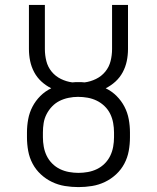

<svg xmlns="http://www.w3.org/2000/svg" viewBox="-20 -755 640 783"><path d="M300 8Q272 8 244.5 3.5Q217 -1 192 -13Q167 -25 146.5 -44Q126 -63 113 -87.5Q100 -112 95 -139.5Q90 -167 90 -195V-215Q90 -242 95 -269Q100 -296 112.5 -320Q125 -344 144.5 -363.5Q164 -383 189 -395Q167 -406 149 -422.5Q131 -439 119.5 -460.5Q108 -482 103 -506Q98 -530 98 -555V-735H163V-555Q163 -530 169 -506Q175 -482 190.5 -463Q206 -444 228.5 -433Q251 -422 275 -419Q281 -420 287.5 -420Q294 -420 300 -420Q306 -420 312.5 -420Q319 -420 325 -419Q349 -422 371.5 -433Q394 -444 409.5 -463Q425 -482 431 -506Q437 -530 437 -555V-735H502V-555Q502 -530 497 -506Q492 -482 480.5 -460.5Q469 -439 451 -422.5Q433 -406 411 -395Q436 -383 455.5 -363.5Q475 -344 487.5 -320Q500 -296 505 -269Q510 -242 510 -215V-195Q510 -167 505 -139.5Q500 -112 487 -87.5Q474 -63 453.5 -44Q433 -25 408 -13Q383 -1 355.5 3.5Q328 8 300 8ZM300 -50Q319 -50 338.5 -53.5Q358 -57 375.5 -65.5Q393 -74 407 -88Q421 -102 429.5 -119.5Q438 -137 441.5 -156.5Q445 -176 445 -195V-215Q445 -234 441.5 -253.5Q438 -273 429.5 -290.5Q421 -308 406.5 -322Q392 -336 374.5 -344.5Q357 -353 337.5 -356.5Q318 -360 298 -360Q279 -360 259.5 -356Q240 -352 223 -343.5Q206 -335 192.5 -321Q179 -307 170 -289.5Q161 -272 158 -253Q155 -234 155 -215V-195Q155 -176 158.5 -156.5Q162 -137 170.5 -119.5Q179 -102 193 -88Q207 -74 224.5 -65.5Q242 -57 261.5 -53.5Q281 -50 300 -50Z"/></svg>

Font: Iosevka Curly Slab LtEx
Style: Regular
Weight: 300
Width: 7
Monospace: yes
Designer: Belleve Invis
Foundry: Belleve Invis
Version: Version 11.1.0; ttfautohint (v1.8.3)